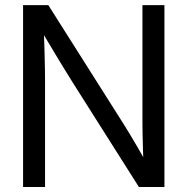

<svg xmlns="http://www.w3.org/2000/svg" viewBox="-20 -748 750 768"><path d="M72.3 0V-727.5H173.3L473.1 -253.9Q482.9 -238.8 497.8 -213.9Q512.7 -189 529.8 -159.9Q546.9 -130.9 562.5 -102.5L554.2 -85Q553.2 -110.8 552 -145.5Q550.8 -180.2 550.3 -211.4Q549.8 -242.7 549.8 -257.8V-727.5H637.7V0H535.6L269 -420.9Q252.9 -446.3 220.2 -500.2Q187.5 -554.2 144 -627L154.3 -650.4Q156.7 -593.8 158 -549.1Q159.2 -504.4 159.7 -472.4Q160.2 -440.4 160.2 -421.9V0Z"/></svg>

Font: Inter Khmer Looped
Style: Regular
Weight: 400
Designer: Rasmus Andersson, Sovichet Tep
Foundry: Anagata Design
Version: Version 1.000